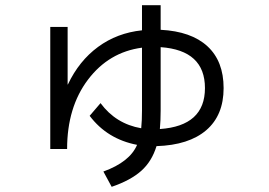

<svg xmlns="http://www.w3.org/2000/svg" viewBox="-20 -655 1040 741"><path d="M174 -551H241V-329H242Q285 -420 358.5 -474Q432 -528 528 -538V-635H600V-540Q718 -534 780.5 -476.5Q843 -419 843 -315Q843 -210 776 -152.5Q709 -95 584 -91Q566 -32 525 4.5Q484 41 411 66L379 7Q481 -30 509 -96Q394 -118 326 -208L368 -257Q427 -177 525 -160Q528 -190 528 -229V-471Q400 -454 319.5 -347.5Q239 -241 239 -80H174ZM600 -473V-229Q600 -190 597 -157Q771 -169 771 -315Q771 -461 600 -473Z"/></svg>

Font: Mplus 1p
Style: Regular
Weight: 400
Version: Version 1.061